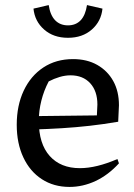

<svg xmlns="http://www.w3.org/2000/svg" viewBox="-20 -728 528 757"><path d="M254 9Q192 9 145 -21.5Q98 -52 72 -107.5Q46 -163 46 -236Q46 -312 73.5 -370.5Q101 -429 151 -462Q201 -495 268 -495Q323 -495 363.5 -472Q404 -449 426.5 -408.5Q449 -368 449 -313L446 -248Q387 -238 333.5 -232Q280 -226 224 -222.5Q168 -219 100 -217L101 -270L362 -273L364 -316Q364 -369 335.5 -400Q307 -431 258 -431Q237 -431 215 -424.5Q193 -418 172 -407Q153 -371 143 -331Q133 -291 133 -251Q133 -161 176 -113Q219 -65 295 -65Q360 -65 443 -101L449 -84Q407 -38 357 -14.5Q307 9 254 9ZM248 -579Q191 -579 154 -611.5Q117 -644 112 -694L172 -708Q178 -668 197.5 -648Q217 -628 248 -628Q279 -628 298 -648Q317 -668 323 -708L384 -694Q379 -644 342 -611.5Q305 -579 248 -579Z"/></svg>

Font: Piazzolla 24pt Medium
Style: Regular
Weight: 500
Designer: Juan Pablo del Peral
Foundry: Huerta Tipografica
Version: Version 2.005